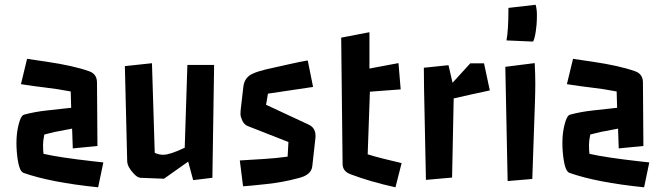

<svg xmlns="http://www.w3.org/2000/svg" viewBox="-20 -755 2790 810"><path d="M394 35.2Q192.9 14.6 78.6 -25.9Q57.6 -33.7 50.8 -115.7Q44.9 -190.9 63.5 -246.1Q71.3 -269 82 -271.5Q127.9 -283.7 178.7 -289.1L280.3 -300.3L278.3 -369.1Q225.1 -379.4 172.6 -385.5Q120.1 -391.6 68.4 -399.9L94.2 -506.8L176.8 -494.6Q290 -478 356.9 -454.1Q389.2 -442.4 389.2 -406.7L391.1 -139.2L287.1 -128.9L284.2 -212.4L256.3 -207Q209.5 -199.2 167 -187.5Q161.6 -161.6 161.6 -144.5Q161.6 -119.6 163.6 -106Q232.4 -90.3 376 -74.2L416 -69.8Z M571.8 -4.9Q558.6 -6.3 543 -23.9Q517.6 -50.8 516.6 -74.7L506.8 -476.1L621.1 -488.3L632.8 -110.4Q649.4 -102.1 668.9 -102.1Q697.3 -102.1 759.3 -131.8L770.5 -481H883.3L876 -4.9L794.9 4.9L773.9 -73.2L671.9 -1Z M991.7 -78.1Q991.7 -78.1 1096.2 -84.5Q1144.5 -87.4 1193.4 -94.2L1196.8 -155.8L1025.4 -223.1Q1010.3 -229 1002.4 -245.8Q994.6 -262.7 994.6 -272.5Q994.6 -282.2 994.9 -284.9Q995.1 -287.6 996.1 -297.9L1006.8 -390.1Q1011.7 -429.2 1046.4 -444.3Q1067.9 -454.1 1100.6 -461.9Q1167.5 -477.5 1194.3 -482.9L1241.7 -493.2Q1262.2 -497.1 1278.3 -500L1300.8 -388.2L1110.4 -359.9L1102.5 -313L1282.7 -229Q1315.4 -213.9 1310.5 -170.9L1297.4 -53.2Q1293 -15.6 1236.3 -2.9Q1175.8 13.7 1102.3 21.7Q1028.8 29.8 1005.4 30.8Z M1419.4 -596.2 1538.6 -619.1V-465.8L1661.1 -488.8L1670.4 -377.9L1540.5 -368.2L1531.2 -104Q1567.4 -92.8 1593.8 -86.4Q1659.7 -70.8 1674.3 -66.9L1648.4 35.2Q1540 11.2 1458.5 -20Q1425.3 -32.2 1425.3 -64Z M1769 -378.9 1768.1 -469.2 1872.1 -480 1889.2 -405.8 1963.9 -487.8H2022L2046.4 -373.5Q2046.4 -373.5 1969.7 -356.9Q1933.1 -349.1 1894 -339.8L1887.2 -5.9L1776.9 3.9Z M2239.7 -734.9Q2245.1 -715.8 2245.1 -692.1Q2245.1 -668.5 2243.7 -652.1Q2242.2 -635.7 2240.2 -621.6Q2235.4 -590.8 2229 -579.6L2116.7 -584.5Q2125 -627.4 2125 -721.7ZM2235.8 -488.8Q2238.3 -438.5 2238.3 -404.3Q2238.3 -370.1 2236.8 -324.2L2225.6 0L2121.6 8.8L2111.8 -473.1Z M2697.3 35.2Q2496.1 14.6 2381.8 -25.9Q2360.8 -33.7 2354 -115.7Q2348.1 -190.9 2366.7 -246.1Q2374.5 -269 2385.3 -271.5Q2431.2 -283.7 2481.9 -289.1L2583.5 -300.3L2581.5 -369.1Q2528.3 -379.4 2475.8 -385.5Q2423.3 -391.6 2371.6 -399.9L2397.5 -506.8L2480 -494.6Q2593.3 -478 2660.2 -454.1Q2692.4 -442.4 2692.4 -406.7L2694.3 -139.2L2590.3 -128.9L2587.4 -212.4L2559.6 -207Q2512.7 -199.2 2470.2 -187.5Q2464.8 -161.6 2464.8 -144.5Q2464.8 -119.6 2466.8 -106Q2535.6 -90.3 2679.2 -74.2L2719.2 -69.8Z"/></svg>

Font: Passero One
Style: Regular
Weight: 400
Designer: Viktoriya Grabowska
Foundry: Viktoriya Grabowska
Version: Version 1.003